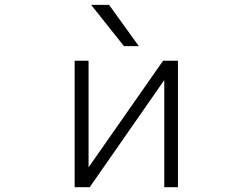

<svg xmlns="http://www.w3.org/2000/svg" viewBox="-20 -774 1040 795"><path d="M357.4 -753.9H431.6L554.7 -583H493.2ZM660.2 -442.4 351.6 1H289.1V-522.5H346.7V-81.1L655.3 -522.5H716.8V1H660.2Z"/></svg>

Font: GenEi Gothic M Light
Style: Regular
Weight: 300
Designer: o_tamon (Modified); [Source Han Sans]
Ryoko NISHIZUKA  (kana & ideographs); Paul D. Hunt (Latin, Greek & Cyrillic); Wenl
Version: Version 1.1a;Original Version 1.004